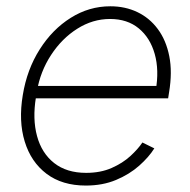

<svg xmlns="http://www.w3.org/2000/svg" viewBox="-20 -573 600 605"><path d="M250.5 11.7Q175.8 11.7 126.7 -25.4Q77.6 -62.5 57.9 -127Q38.1 -191.4 51.8 -273.4Q64.9 -354 105 -417.2Q145 -480.5 202.9 -516.8Q260.7 -553.2 327.6 -553.2Q374.5 -553.2 412.8 -534.9Q451.2 -516.6 477.3 -481.4Q503.4 -446.3 513.4 -396Q523.4 -345.7 512.7 -281.7L509.8 -263.2H77.6L84 -302.2H493.2L470.7 -288.1Q481.9 -352.1 467.5 -403.1Q453.1 -454.1 417.2 -483.6Q381.3 -513.2 326.7 -513.2Q272 -513.2 223.4 -482.4Q174.8 -451.7 140.9 -399.7Q106.9 -347.7 96.2 -284.7L93.3 -266.6Q82 -198.2 96.7 -144.3Q111.3 -90.3 150.6 -59.3Q189.9 -28.3 251.5 -28.3Q296.9 -28.3 331.8 -43.7Q366.7 -59.1 390.9 -81.3Q415 -103.5 428.7 -124L466.3 -105.5Q449.2 -78.1 418.7 -51Q388.2 -23.9 345.9 -6.1Q303.7 11.7 250.5 11.7Z"/></svg>

Font: Inter Tight ExtraLight
Style: Italic
Weight: 250
Italic angle: -9.39999°
Designer: Rasmus Andersson
Foundry: rsms
Version: Version 3.004